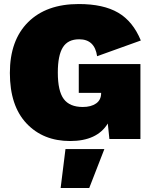

<svg xmlns="http://www.w3.org/2000/svg" viewBox="-20 -690 762 953"><path d="M371 -229V-372H677V0H523L515 -77Q462 10 328 10Q194 10 111.5 -77.5Q29 -165 29 -328Q29 -490 119.5 -580Q210 -670 371 -670Q493 -670 566.5 -627Q640 -584 679 -489L462 -411Q450 -495 373 -495Q317 -495 292 -455Q267 -415 267 -330Q267 -238 296.5 -198.5Q326 -159 391 -159Q432 -159 457 -176.5Q482 -194 482 -228V-229ZM281 243 305 50H498L423 243Z"/></svg>

Font: Elaine Sans Black
Style: Regular
Weight: 900
Designer: Wei Huang
Foundry: Wei Huang
Version: Version 2.001;December 24, 2019;FontCreator 12.0.0.2547 64-b